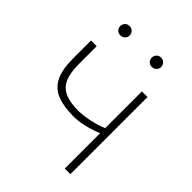

<svg xmlns="http://www.w3.org/2000/svg" viewBox="-202 -820 930 930"><g transform="rotate(45 262.5 -355.0)"><path d="M442.9 -528.3V0H404.3V-528.3ZM429.7 -290V-254.4Q410.2 -243.2 380.6 -232.7Q351.1 -222.2 318.6 -215.1Q286.1 -208 256.3 -208Q189.5 -208 144.5 -225.3Q99.6 -242.7 77.6 -285.9Q55.7 -329.1 55.7 -406.2V-528.3H94.7V-406.2Q94.7 -342.3 111.8 -307.1Q128.9 -272 164.8 -257.8Q200.7 -243.7 256.3 -243.7Q289.6 -245.1 324 -252.2Q358.4 -259.3 386.7 -269.5Q415 -279.8 429.7 -290ZM106.4 -677.7Q106.4 -691.4 115.2 -700.7Q124 -710 138.2 -710Q152.3 -710 161.6 -700.7Q170.9 -691.4 170.9 -677.7Q170.9 -664.6 161.6 -655.5Q152.3 -646.5 138.2 -646.5Q124 -646.5 115.2 -655.5Q106.4 -664.6 106.4 -677.7ZM322.3 -677.7Q322.3 -690.9 331.3 -700.4Q340.3 -710 354.5 -710Q368.2 -710 377.4 -700.4Q386.7 -690.9 386.7 -677.7Q386.7 -664.6 377.4 -655.3Q368.2 -646 354.5 -646Q340.3 -646 331.3 -655.3Q322.3 -664.6 322.3 -677.7Z"/></g></svg>

Font: Roboto ExtraLight
Style: Regular
Weight: 250
Designer: Christian Robertson
Foundry: Google
Version: Version 3.009; 2024